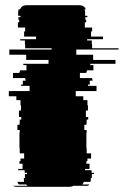

<svg xmlns="http://www.w3.org/2000/svg" viewBox="-20 -720 477 740"><path d="M437 -529H274V-509H339V-489H425V-474H328V-469H340V-449H315V-444H313V-439H288V-419H335V-414H337V-409H326V-394H319V-389H352V-369H272V-349H301V-334H317V-314H319V-294H311V-269H320V-259H314V-244H313V-239H305V-219H314V-209H313V-149H314V-129H331V-109H317V-99H313V-89H325V-69H308V-64H333V-54H342V-49H334V-34H330V-27Q330 -25 329.5 -23Q329 -21 328 -19H303Q302 -14 297 -9H325Q321 -5 319 -4H262Q257 0 248 0H44Q35 0 30 -4H87Q83 -5 81 -9H53Q48 -14 47 -19H73Q72 -22 72 -27V-34H76V-49H84V-54H75V-64H50V-69H67V-89H55V-99H59V-109H73V-129H56V-149H55V-209H56V-219H47V-239H55V-244H56V-259H62V-269H53V-294H61V-314H59V-334H43V-349H14V-369H94V-389H61V-394H68V-409H79V-414H77V-419H30V-439H55V-444H57V-449H82V-469H70V-474H167V-489H81V-509H16V-529H179V-534H77V-549H76V-564H58V-569H119V-579H73V-599H77V-614H49V-634H54V-644H51V-654H59V-659H50V-673Q50 -678 52 -684H57Q64 -700 82 -700H286Q304 -700 311 -684H306Q308 -678 308 -673V-659H317V-654H309V-644H312V-634H307V-614H335V-599H331V-579H377V-569H316V-564H334V-549H335V-534H437Z"/></svg>

Font: Rubik Glitch
Style: Regular
Weight: 400
Designer: Hubert and Fischer, NaN
Foundry: Hubert and Fischer, NaN
Version: Version 2.200